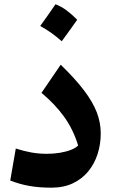

<svg xmlns="http://www.w3.org/2000/svg" viewBox="-20 -877 541 906"><path d="M455.4 -247.7Q455.4 -298 436.7 -347Q417.9 -395.9 376.5 -450.5Q335.1 -505.1 266.5 -571.7L175.8 -438.8Q239 -386.4 282.3 -326.4Q325.5 -266.4 348.8 -190.3Q336.5 -178.2 313.9 -169.5Q291.3 -160.8 262.2 -156Q233.2 -151.2 200.6 -151.2Q163.4 -151.2 127.6 -157.6Q91.9 -164 54.5 -176.2L28.3 -25.1Q73.3 -7.5 119.2 0.5Q165 8.6 222.4 8.6Q280.1 8.6 323.7 -12Q367.3 -32.6 396.5 -68.4Q425.8 -104.2 440.6 -150.4Q455.4 -196.6 455.4 -247.7ZM241.9 -856.9Q224.3 -831.3 206.5 -805.8Q188.7 -780.4 169.8 -754.4Q198.4 -738.7 223.6 -720.6Q248.9 -702.4 271.3 -682.3Q290.4 -708.3 308.6 -733.6Q326.7 -758.9 344.3 -783.8Q320.3 -808.5 294.7 -827.6Q269.1 -846.7 241.9 -856.9Z"/></svg>

Font: Pinar-VF-FD
Style: Regular
Weight: 300
Designer: Amin Abedi
Version: Version 3.0